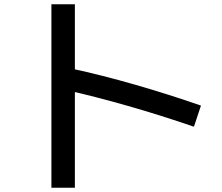

<svg xmlns="http://www.w3.org/2000/svg" viewBox="-20 -810 1040 900"><path d="M889 -216Q732 -270 578 -314Q424 -358 286 -389L313 -489Q457 -458 615 -412.5Q773 -367 922 -315ZM221 70V-790H331V70Z"/></svg>

Font: M PLUS 1 Code Medium
Style: Regular
Weight: 500
Designer: Coji Morishita
Foundry: UNDERFOREST DESIGN
Version: Version 1.002